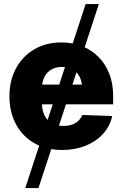

<svg xmlns="http://www.w3.org/2000/svg" viewBox="-20 -748 618 972"><path d="M107.9 204.1 413.6 -727.5H480.5L174.8 204.1ZM295.4 11.2Q214.8 11.2 154.5 -22.9Q94.2 -57.1 61 -118.7Q27.8 -180.2 27.8 -260.7Q27.8 -340.8 61 -402.1Q94.2 -463.4 153.6 -498.3Q212.9 -533.2 290.5 -533.2Q348.6 -533.2 396.5 -513.9Q444.3 -494.6 479.2 -459.2Q514.2 -423.8 533.4 -374.5Q552.7 -325.2 552.7 -264.6V-219.7H83.5V-319.8H473.1L396 -298.8Q396 -333 383.8 -357.7Q371.6 -382.3 348.9 -395.8Q326.2 -409.2 293.9 -409.2Q262.2 -409.2 239.5 -395.8Q216.8 -382.3 204.6 -357.9Q192.4 -333.5 192.4 -299.3V-226.1Q192.4 -189.9 205.3 -163.8Q218.3 -137.7 242.7 -124Q267.1 -110.4 300.8 -110.4Q325.2 -110.4 344.5 -117.2Q363.8 -124 377 -136.5Q390.1 -148.9 396.5 -166L547.9 -160.6Q537.6 -109.9 502.4 -71Q467.3 -32.2 414.1 -10.5Q360.8 11.2 295.4 11.2Z"/></svg>

Font: Inter 28pt ExtraBold
Style: Regular
Weight: 800
Designer: Rasmus Andersson
Foundry: rsms
Version: Version 4.001;git-66647c0bb